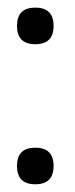

<svg xmlns="http://www.w3.org/2000/svg" viewBox="-20 -472 197 502"><path d="M72.3 -356.4Q24.4 -356.4 24.4 -404.3Q24.4 -452.1 72.3 -452.1Q120.1 -452.1 120.1 -404.3Q120.1 -356.4 72.3 -356.4ZM72.3 9.8Q24.4 9.8 24.4 -38.1Q24.4 -85.9 72.3 -85.9Q120.1 -85.9 120.1 -38.1Q120.1 9.8 72.3 9.8Z"/></svg>

Font: Eligible
Style: Regular
Weight: 500
Version: Version 1.1